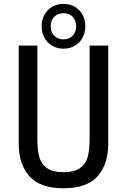

<svg xmlns="http://www.w3.org/2000/svg" viewBox="-20 -967 660 998"><path d="M445.8 -247.8V-730H542.7V-221.2Q542.7 -112.8 487.2 -50.7Q431.7 11.5 310 11.5Q188.3 11.5 132.8 -50.7Q77.3 -112.8 77.3 -221.2V-730H174.2V-247.8Q174.2 -188.2 184.1 -151.7Q194 -115.2 223.6 -93.6Q253.2 -72 310 -72Q366.8 -72 396.4 -93.6Q426 -115.2 435.9 -151.7Q445.8 -188.2 445.8 -247.8ZM196.5 -830.7Q196.5 -864 211 -890.3Q225.5 -916.7 251.3 -931.8Q277.1 -946.8 310 -946.8Q342.8 -946.8 368.7 -931.8Q394.5 -916.7 409 -890.4Q423.5 -864 423.5 -830.7Q423.5 -797.3 409 -770.8Q394.5 -744.2 368.7 -729.1Q342.9 -714 310 -714Q277.2 -714 251.3 -729.1Q225.5 -744.2 211 -770.7Q196.5 -797.3 196.5 -830.7ZM376 -830.7Q376 -860.5 357.9 -879.5Q339.9 -898.5 310 -898.5Q280 -898.5 261.8 -879.5Q243.5 -860.5 243.5 -830.7Q243.5 -800.8 261.8 -781.6Q280.1 -762.3 310 -762.3Q339.8 -762.3 357.9 -781.6Q376 -800.8 376 -830.7Z"/></svg>

Font: Monaspace Neon Var ExtraLight
Style: Regular
Weight: 200
Designer: Riley Cran and the Lettermatic Team
Version: Version 1.200 (Monaspace Neon Var)